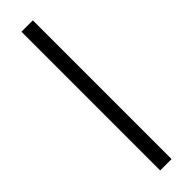

<svg xmlns="http://www.w3.org/2000/svg" viewBox="-333 -736 964 964"><g transform="rotate(-45 149.0 -254.5)"><path d="M112 238V-747H193V238Z"/></g></svg>

Font: Source Serif 4 SemiBold
Style: Italic
Weight: 600
Italic angle: -12°
Designer: Frank Grießhammer
Foundry: Adobe Systems Incorporated
Version: Version 4.004;hotconv 1.0.116;makeotfexe 2.5.65601